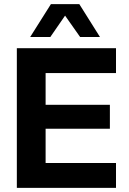

<svg xmlns="http://www.w3.org/2000/svg" viewBox="-20 -915 630 935"><path d="M62 0V-680.2H544.9V-559.1H202.1V-404.8H515.1V-288.1H202.1V-121.1H544.9V0ZM127 -734.9 228 -895H366.2L466.8 -734.9H370.1L296.9 -838.9L225.1 -734.9Z"/></svg>

Font: TASA Orbiter Text
Style: Bold
Weight: 700
Designer: Weizhong Zhang
Version: Version 1.000;Glyphs 3.1.2 (3151)